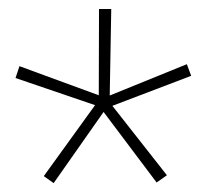

<svg xmlns="http://www.w3.org/2000/svg" viewBox="-20 -731 458 428"><path d="M191.9 -496.6 14.6 -557.1 23.4 -583.5 200.2 -518.6 200.7 -710.9H228L224.6 -518.1L396.5 -587.9L406.2 -562L230.5 -495.1L352.1 -340.3L329.1 -324.2L210.9 -481.4L99.6 -322.8L77.6 -338.4Z"/></svg>

Font: TypoPRO Roboto
Style: Regular
Weight: 250
Designer: Google
Version: Version 2.136; 2016